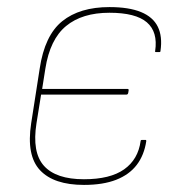

<svg xmlns="http://www.w3.org/2000/svg" viewBox="-20 -510 515 542"><path d="M217 12Q132 12 93 -29.5Q54 -71 68 -162L92 -316Q106 -410 155.5 -450Q205 -490 289 -490Q344 -490 378 -476Q412 -462 425.5 -434.5Q439 -407 433 -366Q433 -365 432.5 -364Q432 -363 430 -363H420Q419 -363 418 -364Q417 -365 418 -366Q426 -420 394.5 -447Q363 -474 289 -474Q212 -474 166.5 -436.5Q121 -399 108 -316L99 -259H340Q344 -259 343 -254L342 -248Q341 -243 337 -243H96L83 -162Q70 -80 104 -42Q138 -4 217 -4Q291 -4 330.5 -32Q370 -60 377 -112Q377 -115 381 -115H391Q393 -115 393 -112Q387 -72 366 -44.5Q345 -17 308 -2.5Q271 12 217 12Z"/></svg>

Font: Sofia Sans Hairline
Style: Italic
Weight: 1
Italic angle: -9°
Designer: Botio Nikoltchev, Ani Petrova
Foundry: lettersoup
Version: Version 4.102